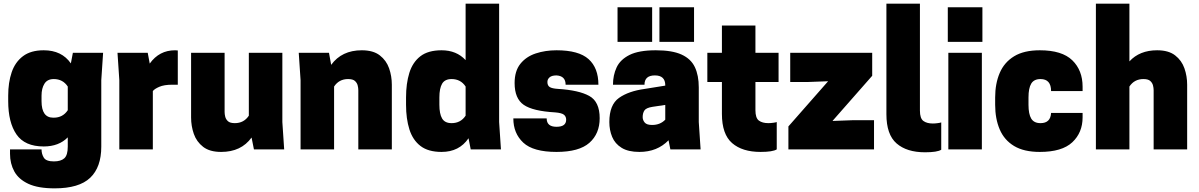

<svg xmlns="http://www.w3.org/2000/svg" viewBox="-20 -820 6581 1054"><path d="M280 214Q189 214 135.5 189Q82 164 58.5 121Q35 78 35 24V0H208Q208 25 220.5 45.5Q233 66 276 66Q314 66 333 49Q352 32 352 -15V-66Q303 -16 220 -16Q116 -16 70.5 -82Q25 -148 25 -265V-295Q25 -367 44 -423Q63 -479 106 -511.5Q149 -544 220 -544Q319 -544 369 -472L380 -530H546L536 -380V-15Q536 98 475 156Q414 214 280 214ZM275 -174Q325 -174 352 -215V-345Q325 -386 275 -386Q240 -386 224 -360.5Q208 -335 208 -295V-265Q208 -174 272 -174Z M819 0H635V-380L625 -530H791L802 -471Q854 -544 941 -544L956 -543V-355H926Q881 -355 854.5 -343.5Q828 -332 819 -320Z M1194 14Q1131 14 1095 -14Q1059 -42 1044 -85Q1029 -128 1029 -175V-530H1213V-205Q1213 -193 1216.5 -179Q1220 -165 1231.5 -154.5Q1243 -144 1269 -144Q1319 -144 1346 -185V-530H1530V-150L1540 0H1374L1361 -65Q1304 14 1194 14Z M2131 0H1947V-325Q1947 -337 1943.5 -351Q1940 -365 1928.5 -375.5Q1917 -386 1891 -386Q1841 -386 1814 -345V0H1630V-380L1620 -530H1786L1798 -464Q1856 -544 1966 -544Q2029 -544 2065 -516Q2101 -488 2116 -445Q2131 -402 2131 -355Z M2404 14Q2331 14 2288.5 -18.5Q2246 -51 2227.5 -109.5Q2209 -168 2209 -245V-285Q2209 -361 2227 -419.5Q2245 -478 2287.5 -511Q2330 -544 2404 -544Q2486 -544 2536 -490V-800H2720V-150L2730 0H2564L2552 -61Q2501 14 2404 14ZM2459 -144Q2509 -144 2536 -185V-345Q2509 -386 2459 -386Q2422 -386 2407 -360.5Q2392 -335 2392 -285V-245Q2392 -195 2407 -169.5Q2422 -144 2459 -144Z M3035 14Q2907 14 2852.5 -37Q2798 -88 2798 -170H2981Q2981 -124 3035 -124Q3088 -124 3088 -163Q3088 -180 3076 -190Q3064 -200 3028 -203Q2905 -210 2855 -244.5Q2805 -279 2805 -364Q2805 -430 2836.5 -469.5Q2868 -509 2920.5 -526.5Q2973 -544 3035 -544Q3157 -544 3211 -495.5Q3265 -447 3265 -355H3085Q3085 -403 3035 -406Q3009 -406 2997 -395.5Q2985 -385 2985 -370Q2985 -350 2998 -342Q3011 -334 3043 -332Q3157 -325 3214.5 -293.5Q3272 -262 3272 -171Q3272 -86 3215.5 -36Q3159 14 3035 14Z M3490 14Q3429 14 3392.5 -8.5Q3356 -31 3340.5 -68.5Q3325 -106 3325 -150Q3325 -245 3378 -282.5Q3431 -320 3520 -332L3632 -350V-352Q3632 -406 3575 -406Q3518 -406 3518 -355H3345Q3345 -407 3365 -450Q3385 -493 3436 -518.5Q3487 -544 3580 -544Q3670 -544 3721.5 -520.5Q3773 -497 3794.5 -451.5Q3816 -406 3816 -340V-150L3826 0H3660L3650 -50Q3588 14 3490 14ZM3560 -590H3370V-780H3560ZM3790 -590H3600V-780H3790ZM3560 -134Q3604 -134 3632 -163V-244Q3596 -239 3561.5 -233.5Q3527 -228 3517.5 -213.5Q3508 -199 3508 -177Q3508 -161 3519 -147.5Q3530 -134 3560 -134Z M4155 14Q4055 14 3999 -34.5Q3943 -83 3943 -195V-370H3863V-530H3943V-680H4127V-530H4254V-370H4127V-215Q4127 -172 4146 -158Q4165 -144 4198 -144Q4210 -144 4224.5 -146Q4239 -148 4244 -150V0Q4222 14 4155 14Z M4778 0H4308V-126L4526 -374L4418 -370H4318V-530H4768V-404L4550 -156L4658 -160H4778Z M4846 -800H5030V-213Q5030 -170 5049 -156Q5068 -142 5101 -142Q5113 -142 5127.5 -144Q5142 -146 5147 -148V2Q5125 16 5058 16Q4958 16 4902 -32.5Q4846 -81 4846 -193Z M5370 0H5186V-530H5370ZM5373 -590H5183V-780H5373Z M5688 14Q5601 14 5547 -18.5Q5493 -51 5468 -109.5Q5443 -168 5443 -245V-285Q5443 -361 5468 -419.5Q5493 -478 5547 -511Q5601 -544 5688 -544Q5810 -544 5866.5 -489Q5923 -434 5923 -344V-320H5750Q5750 -386 5692 -386Q5656 -386 5641 -361Q5626 -336 5626 -285V-245Q5626 -194 5641 -169Q5656 -144 5692 -144Q5747 -144 5750 -200H5923V-176Q5923 -92 5866.5 -39Q5810 14 5688 14Z M6497 0H6313V-325Q6313 -337 6309.5 -351Q6306 -365 6294.5 -375.5Q6283 -386 6257 -386Q6207 -386 6180 -345V0H5996V-800H6180V-483Q6236 -544 6332 -544Q6395 -544 6431 -516Q6467 -488 6482 -445Q6497 -402 6497 -355Z"/></svg>

Font: Tanohe Sans Black
Style: Regular
Weight: 900
Designer: Village Type and Design LLC & Cristiano Sobral
Foundry: Cooper Hewitt Smithsonian Design Museum
Version: Version 1.00;March 11, 2020;FontCreator 12.0.0.2522 64-bit; 